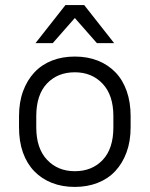

<svg xmlns="http://www.w3.org/2000/svg" viewBox="-20 -730 590 757"><path d="M275 7Q225 7 184.5 -9Q144 -25 115 -55Q86 -85 70.5 -128.5Q55 -172 55 -228V-272Q55 -327 71 -370.5Q87 -414 115.5 -444.5Q144 -475 184.5 -491Q225 -507 275 -507Q325 -507 365.5 -491Q406 -475 435 -445Q464 -415 479.5 -371Q495 -327 495 -272V-228Q495 -173 479 -129.5Q463 -86 434.5 -55.5Q406 -25 365 -9Q324 7 275 7ZM275 -55Q343 -55 385 -99.5Q427 -144 427 -228V-272Q427 -355 384.5 -400Q342 -445 275 -445Q207 -445 165 -400.5Q123 -356 123 -272V-228Q123 -145 165.5 -100Q208 -55 275 -55ZM275 -659 188 -560H120L238 -710H312L430 -560H362Z"/></svg>

Font: Retni Sans
Style: Regular
Weight: 400
Designer: Vitaly Kuzmin
Foundry: ParaType Ltd.
Version: Version 1.00;March 2, 2019;FontCreator 11.5.0.2425 64-bit; t